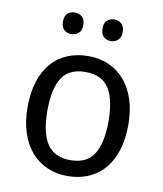

<svg xmlns="http://www.w3.org/2000/svg" viewBox="-83 -799 743 876"><g transform="rotate(10 288.5 -360.5)"><path d="M522 -269Q522 -202.1 505.6 -150.1Q489.3 -98.1 458.7 -62.7Q428.2 -27.3 384.8 -8.8Q341.3 9.8 287.1 9.8Q236.8 9.8 194.3 -8.8Q151.9 -27.3 120.8 -62.7Q89.8 -98.1 72.5 -150.1Q55.2 -202.1 55.2 -269Q55.2 -335.4 71.5 -387Q87.9 -438.5 118.2 -473.9Q148.4 -509.3 192.1 -527.6Q235.8 -545.9 290 -545.9Q340.3 -545.9 382.8 -527.6Q425.3 -509.3 456.3 -473.9Q487.3 -438.5 504.6 -387Q522 -335.4 522 -269ZM147 -269Q147 -167 180.4 -115.5Q213.9 -64 289.1 -64Q364.3 -64 397.2 -115.5Q430.2 -167 430.2 -269Q430.2 -371.1 396.7 -421.6Q363.3 -472.2 288.1 -472.2Q212.9 -472.2 179.9 -421.6Q147 -371.1 147 -269ZM146.5 -681.2Q146.5 -707.5 160.2 -719.2Q173.8 -731 193.4 -731Q212.4 -731 226.6 -719Q240.7 -707 240.7 -681.2Q240.7 -655.3 226.6 -643.1Q212.4 -630.9 193.4 -630.9Q173.8 -630.9 160.2 -643.1Q146.5 -655.3 146.5 -681.2ZM329.6 -681.2Q329.6 -707.5 343.3 -719.2Q356.9 -731 376.5 -731Q385.7 -731 394.3 -728Q402.8 -725.1 409.2 -719Q415.5 -712.9 419.4 -703.6Q423.3 -694.3 423.3 -681.2Q423.3 -655.3 409.2 -643.1Q395 -630.9 376.5 -630.9Q356.9 -630.9 343.3 -643.1Q329.6 -655.3 329.6 -681.2Z"/></g></svg>

Font: WenQuanYi Micro Hei
Style: Regular
Weight: 400
Foundry: Ascender Corporation
Version: Version 0.2.0-beta